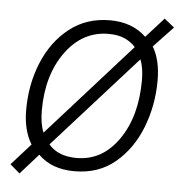

<svg xmlns="http://www.w3.org/2000/svg" viewBox="-47 -609 657 688"><g transform="rotate(5 282.0 -265.0)"><path d="M48 34 113 -39Q161 9 243 9Q330 9 390 -41.5Q450 -92 481 -172Q512 -252 512 -341Q512 -414 484 -461L554 -535L518 -564L454 -493Q404 -541 324 -541Q240 -541 179 -493.5Q118 -446 85 -367Q52 -288 52 -195Q52 -122 82 -73L13 4ZM121 -119Q108 -150 108 -198Q108 -325 168.5 -408.5Q229 -492 323 -492Q358 -492 381.5 -481Q405 -470 420 -453ZM247 -39Q180 -39 146 -79L444 -411Q456 -382 456 -337Q456 -207 397.5 -123Q339 -39 247 -39Z"/></g></svg>

Font: Noto Sans UI Light
Style: Italic
Weight: 300
Italic angle: -12°
Designer: Monotype Design Team
Foundry: Monotype Imaging Inc.
Version: Version 1.901